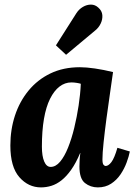

<svg xmlns="http://www.w3.org/2000/svg" viewBox="-20 -803 589 834"><path d="M327 -511Q355 -511 392.5 -505.5Q430 -500 471 -490Q466 -453 458 -399Q450 -345 442.5 -288.5Q435 -232 430 -184.5Q425 -137 425 -111Q425 -93 429.5 -87.5Q434 -82 439 -82Q451 -82 464 -99Q477 -116 490 -161L544 -145Q540 -124 530 -97Q520 -70 503.5 -45.5Q487 -21 462.5 -5Q438 11 405 11Q373 11 349 -8Q325 -27 325 -80Q325 -93 326 -109Q327 -125 329 -138H328Q310 -95 289.5 -66Q269 -37 247.5 -20Q226 -3 203.5 4Q181 11 158 11Q103 11 64 -33.5Q25 -78 25 -171Q25 -240 45 -301Q65 -362 104 -409.5Q143 -457 199 -484Q255 -511 327 -511ZM290 -445Q262 -445 238.5 -427Q215 -409 197.5 -374Q180 -339 171 -287Q162 -235 162 -166Q162 -125 172 -101.5Q182 -78 200 -78Q222 -78 241 -100.5Q260 -123 275.5 -161.5Q291 -200 302.5 -247.5Q314 -295 321.5 -344.5Q329 -394 331 -439Q326 -441 313.5 -443Q301 -445 290 -445ZM267 -565 223 -606 312 -746Q323 -763 340 -773Q357 -783 375 -783Q393 -783 407 -770Q423 -756 424.5 -737.5Q426 -719 417.5 -701Q409 -683 394 -671Z"/></svg>

Font: Lora Italic
Style: Italic
Weight: 400
Italic angle: -3°
Designer: Olga Karpushina, Alexei Vanyashin (Cyrillic)
Foundry: Cyreal
Version: Version 2.210; ttfautohint (v1.8.1.43-b0c9)